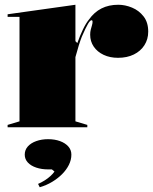

<svg xmlns="http://www.w3.org/2000/svg" viewBox="-20 -535 643 807"><path d="M12 0V-10L62 -25V-464H12V-475L297 -515V-362L305 -354Q316 -385 328.5 -411Q341 -437 354 -453Q376 -484 406.5 -499.5Q437 -515 477 -515Q506 -515 535 -503Q564 -491 583.5 -466Q603 -441 603 -402Q603 -370 587 -345Q571 -320 542.5 -306Q514 -292 476 -292Q442 -292 415.5 -304.5Q389 -317 374 -339Q359 -361 359 -389Q359 -401 361.5 -410.5Q364 -420 366.5 -428.5Q369 -437 369 -443Q369 -450 365 -450Q359 -450 350 -435Q341 -420 324 -381Q318 -366 311 -343.5Q304 -321 297 -295V-25L347 -10V0ZM147 252 140 238Q154 232 167.5 223.5Q181 215 192 205Q203 195 209 186L198 177H182Q155 177 132.5 169.5Q110 162 97 148Q84 134 84 115Q84 95 97 80.5Q110 66 132.5 58Q155 50 182 50Q210 50 232 58Q254 66 267 80.5Q280 95 280 115Q280 137 269.5 158Q259 179 241 197Q223 215 199 229.5Q175 244 147 252Z"/></svg>

Font: Kalnia
Style: Bold
Weight: 700
Designer: Frida Medrano
Foundry: Frida Medrano
Version: Version 1.105